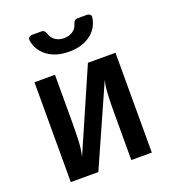

<svg xmlns="http://www.w3.org/2000/svg" viewBox="-142 -890 884 994"><g transform="rotate(-20 300.0 -392.5)"><path d="M76.8 0V-550H189.7V-283.8Q189.7 -239.1 187.6 -188.7Q185.5 -138.3 175.8 -101.7L371.4 -550H523.2V0H410.3V-266.6Q410.3 -311.7 412.4 -358.3Q414.5 -404.9 423.1 -437.4L228.6 0ZM300 -637.1Q229.9 -637.1 183.6 -670.5Q137.3 -703.9 127.5 -759.3Q125.4 -772.1 132.3 -778.5Q139.3 -785 151.1 -785H199.6Q210.9 -785 216.5 -779.1Q222.1 -773.2 225.9 -762.5Q232 -739.7 252 -725.9Q272 -712 299.6 -712Q328.1 -712 348.1 -725.6Q368 -739.1 374.1 -762.5Q377.9 -773.2 383.5 -779.1Q389.1 -785 400.4 -785H448.9Q461.3 -785 468 -779.1Q474.6 -773.2 473 -763.1Q464.9 -705.5 418.6 -671.3Q372.3 -637.1 300 -637.1Z"/></g></svg>

Font: Pitagon Sans Mono
Style: Regular
Weight: 400
Monospace: yes
Designer: Travis Tran
Foundry: Pitagon
Version: Version 1.001;gftools[0.9.26]